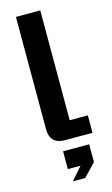

<svg xmlns="http://www.w3.org/2000/svg" viewBox="-142 -773 611 1052"><g transform="rotate(-15 163.5 -246.5)"><path d="M150 0Q65 0 65 -86V-722H203V-99H306V0ZM133 229 196 157H124V56H272V157L203 229Z"/></g></svg>

Font: Mozilla Text ExtraLight
Style: Regular
Weight: 200
Designer: Studio DRAMA
Foundry: Studio DRAMA
Version: Version 1.000